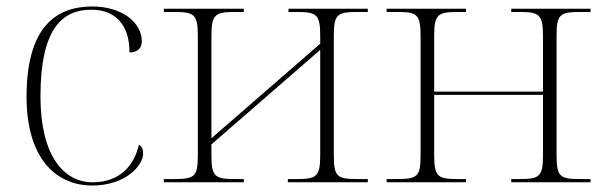

<svg xmlns="http://www.w3.org/2000/svg" viewBox="-20 -563 1873 593"><path d="M265 10C367 10 422 -51 422 -89C422 -102 418 -111 409 -116C394 -51 350 -1 268 0C175 1 105 -85 105 -265C105 -470 169 -533 262 -533C343 -533 380 -479 380 -401C403 -401 418 -413 418 -435C418 -495 355 -543 265 -543C149 -543 62 -475 62 -264C62 -76 151 10 265 10Z M486 0H733V-10H710C645 -10 633 -15 633 -83V-117L969 -409V-83C969 -15 956 -10 893 -10H869V0H1116V-10H1086C1023 -10 1011 -15 1011 -83V-453C1011 -520 1022 -526 1086 -526H1116V-536H871V-526H894C957 -526 969 -520 969 -453V-428L633 -136V-453C633 -520 646 -526 706 -526H733V-536H486V-526H517C579 -526 591 -520 591 -453V-83C591 -15 580 -10 513 -10H486Z M1174 0H1419V-10H1396C1334 -10 1321 -15 1321 -83V-270H1657V-83C1657 -15 1645 -10 1580 -10H1559V0H1804V-10H1774C1711 -10 1699 -15 1699 -83V-453C1699 -520 1710 -526 1774 -526H1804V-536H1559V-526H1583C1644 -526 1657 -520 1657 -453V-280H1321V-453C1321 -520 1333 -526 1396 -526H1419V-536H1174V-526H1208C1266 -526 1279 -520 1279 -453V-83C1279 -15 1268 -10 1201 -10H1174Z"/></svg>

Font: Noto Serif Display ExtraLight
Style: Regular
Weight: 200
Designer: Monotype Design Team
Foundry: Monotype Imaging Inc.
Version: Version 2.009